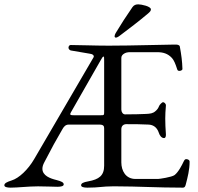

<svg xmlns="http://www.w3.org/2000/svg" viewBox="-25 -858 911 883"><path d="M508 -685C511 -685 517 -687 526 -694C566 -724 616 -762 656 -796C665 -804 669 -808 669 -815C669 -829 625 -838 611 -838C600 -838 591 -835 584 -825C557 -786 531 -746 507 -706C504 -701 502 -695 502 -691C502 -688 504 -685 508 -685ZM438 -581C444 -592 448 -598 451 -598C454 -598 454 -592 454 -580V-343C454 -328 453 -328 438 -328H314C303 -328 298 -329 298 -333C298 -335 299 -338 302 -343ZM533 -354V-592C533 -610 557 -618 568 -618H699C724 -618 747 -612 766 -591C775 -581 782 -564 789 -542C791 -535 793 -532 800 -532C806 -532 814 -535 814 -541C813 -576 809 -606 802 -644C801 -651 791 -653 784 -653H776C733 -653 587 -648 475 -648C407 -648 342 -651 300 -651C294 -651 290 -645 290 -639C290 -634 293 -629 300 -626L388 -611C401 -610 410 -602 405 -594L132 -126C104 -78 62 -38 28 -28C6 -21 -5 -15 -5 -6C-5 2 7 5 24 5C57 5 105 -1 150 -1C186 -1 221 1 239 1C256 1 268 -2 268 -10C268 -19 258 -24 235 -30C206 -37 170 -50 170 -82C170 -91 173 -101 179 -112C211 -174 235 -218 261 -262C268 -275 276 -285 291 -285H432C452 -285 454 -277 454 -267V-96C454 -50 430 -33 381 -24C358 -20 348 -15 348 -6C348 2 360 5 377 5C431 5 447 -1 492 -1H512C606 -1 698 5 816 5C826 5 828 -4 830 -12C838 -43 847 -77 847 -115C847 -121 841 -125 834 -126C827 -127 824 -124 820 -116C812 -99 796 -67 778 -53C765 -43 707 -35 702 -35H598C553 -35 533 -73 533 -111V-264C533 -280 544 -287 556 -287C595 -287 617 -287 659 -285C675 -284 696 -277 706 -246C708 -239 716 -223 729 -223C737 -223 738 -231 738 -240C736 -269 735 -290 735 -313C735 -331 736 -349 738 -372C739 -381 730 -388 725 -388C720 -388 709 -376 707 -371C702 -359 699 -355 690 -347C678 -336 665 -335 646 -334C622 -333 592 -332 550 -332C540 -332 533 -343 533 -354Z"/></svg>

Font: EB Garamond 12
Style: Regular
Weight: 400
Version: Version 0.016+